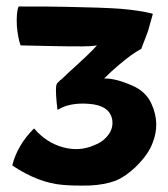

<svg xmlns="http://www.w3.org/2000/svg" viewBox="-20 -560 519 592"><path d="M447 -240Q475 -179 450 -118Q437 -83 397 -44Q366 -15 337 -3Q302 10 256 12Q204 13 173 10Q99 4 19 -49Q18 -50 18 -51Q34 -113 84 -163Q85 -164 86 -163Q123 -120 174 -106Q224 -92 270 -112Q297 -122 313.5 -143.5Q330 -165 326 -191Q318 -236 252 -240Q195 -244 159 -222Q157 -220 157 -223Q151 -273 153 -293Q154 -301 157 -304L166 -313Q168 -313 190 -335Q257 -395 279 -420Q260 -417 234 -417Q180 -417 137 -418Q53 -420 45 -420Q44 -420 43 -421Q35 -445 32 -480Q30 -522 37 -539Q37 -540 38 -540Q145 -540 182 -539Q293 -537 351 -533Q410 -528 450 -518Q451 -517 451 -516L440 -477Q438 -467 427.5 -440.5Q417 -414 416 -410L415 -409Q388 -395 348 -361Q324 -341 301 -318Q336 -319 388 -296Q430 -278 447 -240Z"/></svg>

Font: Tovari Sans
Style: Bold
Weight: 700
Designer: Verneri Kontto, Denis Ignatov
Foundry: Verneri Kontto
Version: Version 1.10 May 7, 2019